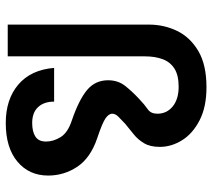

<svg xmlns="http://www.w3.org/2000/svg" viewBox="-56 -692 754 683"><g transform="rotate(90 321.5 -350.0)"><path d="M67 -502Q67 -556 89.5 -602.5Q112 -649 161 -678Q210 -707 290 -707Q360 -707 407.5 -682.5Q455 -658 478.5 -620Q502 -582 502 -541Q502 -507 489 -485Q476 -463 457 -448Q438 -433 420 -418Q406 -405 395 -394Q384 -383 384 -372Q384 -359 401 -347.5Q418 -336 472 -318Q542 -294 573 -247Q604 -200 604 -144Q604 -76 554.5 -34.5Q505 7 417 7Q333 7 280.5 -37.5Q228 -82 221 -165H341Q341 -129 360.5 -108Q380 -87 417 -87Q448 -87 465.5 -98.5Q483 -110 483 -136Q483 -163 467 -188.5Q451 -214 408 -228Q335 -253 300 -282Q265 -311 265 -357Q265 -393 286 -419Q307 -445 332 -468Q352 -487 368 -498Q384 -509 384 -532Q384 -566 358 -587Q332 -608 288 -608Q247 -608 223.5 -593Q200 -578 190 -551Q180 -524 180 -489V0H67Z"/></g></svg>

Font: Albert Sans SemiBold
Style: Regular
Weight: 600
Designer: Andreas Rasmussen
Foundry: a.Foundry
Version: Version 1.025